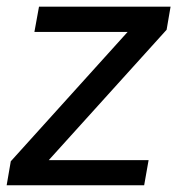

<svg xmlns="http://www.w3.org/2000/svg" viewBox="-29 -548 531 568"><path d="M72.8 -453.6 86.4 -528.3H475.6L463.9 -460L115.2 -74.2H410.6L397.5 0H-9.3L2.9 -70.8L348.6 -453.6Z"/></svg>

Font: Mardoto
Style: Italic
Weight: 400
Italic angle: -12°
Designer: Christian Robertson, Vahan Hovhannisyan
Foundry: Google
Version: Version 1.000